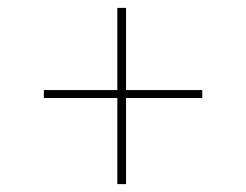

<svg xmlns="http://www.w3.org/2000/svg" viewBox="-20 -544 622 486"><path d="M277 -78V-296H91V-316H277V-524H299V-316H492V-296H299V-78Z"/></svg>

Font: Literata 72pt
Style: Bold
Weight: 700
Designer: Latin by Veronika Burian and Jose Scaglione. Greek by Irene Vlachou. Cyrillic by Vera Evstafieva.
Foundry: TypeTogether
Version: Version 3.002